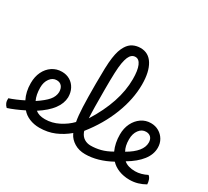

<svg xmlns="http://www.w3.org/2000/svg" viewBox="-196 -1287 1736 1603"><g transform="rotate(30 672.0 -486.0)"><path d="M-10 -70Q15 -78 52 -93.5Q89 -109 122 -126Q89 -190 89 -274Q89 -336 112 -383.5Q135 -431 176 -458.5Q217 -486 269 -486Q313 -486 347 -465.5Q381 -445 400 -409Q419 -373 419 -326Q415 -206 249 -99Q282 -71 341 -71Q355 -71 363 -59Q371 -47 371 -27Q371 -8 362 3Q353 14 336 14Q284 14 239.5 -4.5Q195 -23 168 -56Q131 -37 89.5 -19.5Q48 -2 19 7Q3 -7 -4.5 -26Q-12 -45 -10 -70ZM176 -282Q176 -211 199 -164Q268 -210 299 -246.5Q330 -283 332 -326Q332 -362 314.5 -382.5Q297 -403 266 -403Q227 -403 201.5 -368Q176 -333 176 -282Z M336 14Q322 14 314 2Q306 -10 306 -29Q306 -48 315.5 -59.5Q325 -71 342 -71Q409 -71 472 -103Q535 -135 579 -181Q569 -235 565.5 -319Q562 -403 562 -537H563L562 -538Q562 -627 564 -689Q566 -751 572 -793Q578 -835 587.5 -864.5Q597 -894 612 -918Q634 -954 666.5 -970Q699 -986 738 -986Q816 -986 858 -917Q900 -848 900 -727Q900 -586 841.5 -436Q783 -286 675 -151Q677 -144 680 -137Q694 -104 721 -87.5Q748 -71 783 -71Q797 -71 805.5 -59.5Q814 -48 814 -28Q814 14 777 14Q718 14 673.5 -13Q629 -40 609 -81Q607 -86 605 -90Q548 -42 482 -14Q416 14 336 14ZM651 -532Q651 -435 652 -370Q653 -305 656 -261Q733 -384 772 -500.5Q811 -617 811 -728Q811 -811 792 -855.5Q773 -900 738 -900Q699 -900 679 -854Q669 -830 662.5 -793.5Q656 -757 653.5 -695Q651 -633 651 -532Z M778 14Q765 14 756 2Q747 -10 747 -27Q747 -48 756.5 -59.5Q766 -71 782 -71Q829 -71 876.5 -83Q924 -95 978 -126Q948 -192 948 -274Q948 -335 971.5 -382.5Q995 -430 1035.5 -458Q1076 -486 1127 -486Q1170 -486 1204 -466Q1238 -446 1258 -412Q1278 -378 1278 -335Q1278 -271 1233 -213Q1188 -155 1102 -104Q1141 -71 1210 -71Q1239 -71 1268 -79Q1297 -87 1324 -101Q1339 -90 1346.5 -68.5Q1354 -47 1354 -27Q1321 -8 1284 3Q1247 14 1206 14H1205Q1149 14 1102 -4.5Q1055 -23 1025 -56Q897 14 778 14ZM1034 -277Q1034 -211 1058 -171Q1191 -248 1191 -335Q1191 -367 1174 -385Q1157 -403 1127 -403Q1087 -403 1060.5 -367.5Q1034 -332 1034 -277Z"/></g></svg>

Font: Borel
Style: Regular
Weight: 400
Designer: Rosalie Wagner
Foundry: ANRT
Version: Version 1.007; ttfautohint (v1.8.4.7-5d5b)